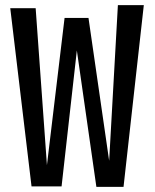

<svg xmlns="http://www.w3.org/2000/svg" viewBox="-20 -734 603 749"><path d="M541 -713.9 461.9 -4.9H356L279.8 -537.1L220.2 -6.8H103L20 -702.1H119.1L163.1 -89.8L231.9 -664.1H325.2L405.8 -106.9L439.9 -713.9Z"/></svg>

Font: Englebert
Style: Regular
Weight: 400
Designer: Astigmatic (AOETI)
Foundry: Astigmatic (AOETI)
Version: Version 1.000